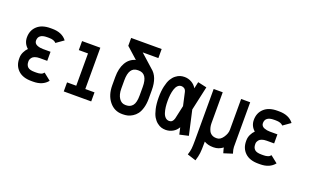

<svg xmlns="http://www.w3.org/2000/svg" viewBox="-92 -1145 2886 1790"><g transform="rotate(20 1350.5 -250.5)"><path d="M311 -397.9Q289.6 -422.4 239.3 -422.4H220.7Q133.8 -422.4 133.8 -357.4Q133.8 -342.3 142.3 -331.5Q150.9 -320.8 164.8 -315.4Q178.7 -310.1 192.9 -307.6Q207 -305.2 222.2 -305.2H296.9V-215.3H222.7Q195.3 -215.3 175.8 -208Q156.2 -200.7 148.2 -189.7Q140.1 -178.7 137 -170.4Q133.8 -162.1 133.8 -154.8V-146.5Q133.8 -113.8 153.1 -95.7Q172.4 -77.6 220.7 -77.6H239.3Q261.2 -77.6 276.6 -81.8Q292 -85.9 298.3 -90.8Q304.7 -95.7 311.5 -104L381.8 -48.3Q334.5 12.2 239.3 12.2H220.7Q135.7 12.2 89.8 -31.5Q43.9 -75.2 43.9 -146.5V-154.8Q43.9 -183.6 57.4 -211.4Q70.8 -239.3 89.8 -257.3Q43.9 -296.9 43.9 -357.4Q43.9 -426.3 90.3 -469.2Q136.7 -512.2 220.7 -512.2H239.3Q335.9 -512.2 382.8 -451.7Q383.8 -450.2 384.3 -449.7Z M811.5 -89.8V0H539.1V-89.8H630.4V-410.2H539.1V-499.5H720.2V-89.8Z M1034.2 -291.5V-208.5Q1034.2 -149.4 1058.1 -113.5Q1082 -77.6 1121.1 -77.6H1129.9Q1169.9 -77.6 1193.4 -106.7Q1216.8 -135.7 1216.8 -208.5V-291.5Q1216.8 -422.4 1129.9 -422.4H1121.1Q1034.2 -422.4 1034.2 -291.5ZM959 -683.6H1261.7V-593.8H1106.4L1233.9 -479.5Q1306.6 -423.8 1306.6 -291.5V-208.5Q1306.6 -156.2 1294.9 -116Q1283.2 -75.7 1265.1 -52Q1247.1 -28.3 1222.4 -13.2Q1197.8 2 1175.5 7.1Q1153.3 12.2 1129.9 12.2H1121.1Q1043.5 12.2 993.9 -49.6Q944.3 -111.3 944.3 -208.5V-291.5Q944.3 -376 976.6 -432.4Q1008.8 -488.8 1070.3 -505.9L959 -605.5Z M1630.9 -251.5 1602.1 -380.9Q1597.2 -402.3 1584 -412.1Q1570.8 -421.9 1554.2 -421.9Q1532.7 -421.9 1517.3 -406.2Q1502 -390.6 1493.9 -364.3Q1485.8 -337.9 1482.4 -309.6Q1479 -281.2 1479 -249.5Q1479 -216.3 1482.4 -188Q1485.8 -159.7 1494.1 -133.5Q1502.4 -107.4 1518.3 -92.3Q1534.2 -77.1 1556.2 -77.1Q1589.8 -77.1 1601.6 -118.7ZM1722.7 -251.5 1776.9 -9.8 1689 9.8 1673.8 -57.6Q1655.3 -23.9 1622.6 -5.9Q1589.8 12.2 1552.7 12.2Q1531.2 12.2 1510.7 6.3Q1490.2 0.5 1467.5 -17.3Q1444.8 -35.2 1428.2 -63Q1411.6 -90.8 1400.6 -139.2Q1389.6 -187.5 1389.6 -250.5Q1389.6 -313.5 1400.6 -361.8Q1411.6 -410.2 1428.2 -438Q1444.8 -465.8 1467.5 -483.2Q1490.2 -500.5 1510.5 -506.3Q1530.8 -512.2 1552.7 -512.2Q1589.4 -512.2 1621.8 -494.4Q1654.3 -476.6 1672.9 -443.8L1687.5 -509.8L1775.4 -490.2Z M2120.1 -19.5Q2078.1 12.2 2030.3 12.2H2021.5Q1972.7 12.2 1934.6 -10.3V12.2Q1934.6 70.3 1930.7 104.5Q1926.8 138.7 1912.6 183.6L1826.7 156.2Q1838.4 120.6 1841.6 92.8Q1844.7 64.9 1844.7 12.2V-499.5H1934.6V-193.8Q1934.6 -173.8 1938.5 -155.3Q1942.4 -136.7 1951.4 -118.4Q1960.4 -100.1 1978.5 -88.9Q1996.6 -77.6 2021.5 -77.6H2030.3Q2063 -77.6 2090.1 -116.9Q2117.2 -156.2 2117.2 -193.8V-499.5H2207V-56.6Q2207 -33.2 2219.7 5.9L2133.8 33.2Q2122.6 -3.4 2120.1 -19.5Z M2562 -397.9Q2540.5 -422.4 2490.2 -422.4H2471.7Q2384.8 -422.4 2384.8 -357.4Q2384.8 -342.3 2393.3 -331.5Q2401.9 -320.8 2415.8 -315.4Q2429.7 -310.1 2443.8 -307.6Q2458 -305.2 2473.1 -305.2H2547.9V-215.3H2473.6Q2446.3 -215.3 2426.8 -208Q2407.2 -200.7 2399.2 -189.7Q2391.1 -178.7 2387.9 -170.4Q2384.8 -162.1 2384.8 -154.8V-146.5Q2384.8 -113.8 2404.1 -95.7Q2423.3 -77.6 2471.7 -77.6H2490.2Q2512.2 -77.6 2527.6 -81.8Q2543 -85.9 2549.3 -90.8Q2555.7 -95.7 2562.5 -104L2632.8 -48.3Q2585.4 12.2 2490.2 12.2H2471.7Q2386.7 12.2 2340.8 -31.5Q2294.9 -75.2 2294.9 -146.5V-154.8Q2294.9 -183.6 2308.3 -211.4Q2321.8 -239.3 2340.8 -257.3Q2294.9 -296.9 2294.9 -357.4Q2294.9 -426.3 2341.3 -469.2Q2387.7 -512.2 2471.7 -512.2H2490.2Q2586.9 -512.2 2633.8 -451.7Q2634.8 -450.2 2635.3 -449.7Z"/></g></svg>

Font: Anka/Coder Narrow
Style: Bold
Weight: 700
Width: 3
Monospace: yes
Version: Version 001.100